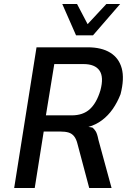

<svg xmlns="http://www.w3.org/2000/svg" viewBox="-20 -942 662 962"><path d="M51 0 163 -705H419Q489 -705 532.5 -678Q576 -651 590 -599.5Q604 -548 584 -470Q568 -429 545 -396Q522 -363 491.5 -340Q461 -317 423 -306L431 -305L443 -303Q451 -297 459 -285Q467 -273 473 -242L539 0H427L368 -222Q362 -246 351 -259.5Q340 -273 323.5 -278Q307 -283 281 -283H199L154 0ZM210 -364H339Q396 -364 430 -395Q464 -426 483 -489Q501 -556 478.5 -588.5Q456 -621 398 -621H252ZM361 -765 292 -922H366L419 -821L513 -922H582L446 -765Z"/></svg>

Font: Nunito Sans 7pt Condensed SemiBold
Style: Italic
Weight: 600
Width: 3
Italic angle: -9°
Designer: Vernon Adams
Foundry: Vernon Adams
Version: Version 3.101;gftools[0.9.27]